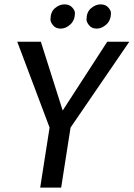

<svg xmlns="http://www.w3.org/2000/svg" viewBox="-20 -859 612 879"><path d="M59 -668H167L267 -353L471 -668H572L303 -275L260 0H164L207 -275ZM323 -800Q323 -766 302 -747Q281 -728 258 -728Q235 -728 223 -743Q211 -758 211 -769Q211 -804 231.5 -821.5Q252 -839 275 -839Q298 -839 310.5 -825Q323 -811 323 -800ZM488 -800Q488 -766 467 -747Q446 -728 423 -728Q400 -728 388 -743Q376 -758 376 -769Q376 -804 397 -821.5Q418 -839 440.5 -839Q463 -839 475.5 -825Q488 -811 488 -800Z"/></svg>

Font: Rambla
Style: Italic
Weight: 400
Italic angle: -12°
Designer: Martin Sommaruga
Foundry: Martin Sommaruga
Version: Version 1.001